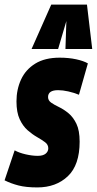

<svg xmlns="http://www.w3.org/2000/svg" viewBox="-50 -809 423 839"><path d="M-30 -21 14 -152Q34 -141 62.5 -134.5Q91 -128 115 -128Q138 -128 149.5 -137.5Q161 -147 161 -161Q161 -177 147 -187.5Q133 -198 112 -210Q91 -222 70.5 -240Q50 -258 36 -288Q22 -318 22 -366Q22 -418 42 -461.5Q62 -505 104 -531Q146 -557 211 -557Q250 -557 282.5 -550Q315 -543 334 -532L295 -395Q273 -404 248.5 -409.5Q224 -415 204 -415Q160 -415 160 -385Q160 -370 173.5 -360.5Q187 -351 208 -341Q229 -331 249.5 -314Q270 -297 284 -268Q298 -239 298 -190Q298 -88 246.5 -39Q195 10 113 10Q64 10 31 1.5Q-2 -7 -30 -21ZM88 -595 174 -789H330L353 -595H236L240 -717L204 -595Z"/></svg>

Font: Georama ExtraCondensed ExtraBold
Style: Italic
Weight: 800
Width: 2
Italic angle: -9°
Designer: Jean-Baptiste Levee
Foundry: Production Type
Version: Version 1.000